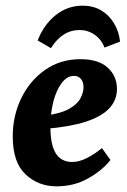

<svg xmlns="http://www.w3.org/2000/svg" viewBox="-20 -645 448 678"><path d="M264 -436Q328 -436 360.5 -406Q393 -376 393 -331Q393 -291 365.5 -262Q338 -233 282 -215Q226 -197 140 -190L142 -237Q198 -245 226.5 -262Q255 -279 265 -299.5Q275 -320 275 -337Q275 -355 266 -366Q257 -377 241 -377Q217 -377 198 -352Q179 -327 168.5 -286.5Q158 -246 158 -197Q158 -134 177 -103.5Q196 -73 235 -73Q259 -73 286 -86.5Q313 -100 340 -122L370 -80Q342 -44 292 -15.5Q242 13 180 13Q115 13 70 -29.5Q25 -72 25 -163Q25 -236 55 -298Q85 -360 139 -398Q193 -436 264 -436ZM160 -475 113 -502Q134 -557 176 -591Q218 -625 272 -625Q309 -625 337 -608.5Q365 -592 382.5 -563Q400 -534 404 -498L349 -477Q338 -506 314 -522.5Q290 -539 261 -539Q230 -539 204.5 -522.5Q179 -506 160 -475Z"/></svg>

Font: Rasa
Style: Bold Italic
Weight: 700
Italic angle: -7.10001°
Designer: Anna Giedrys (Yrsa+Rasa design), David Brezina (Yrsa art-direction, Rasa art-direction, design)
Foundry: Rosetta Type Foundry
Version: Version 2.004